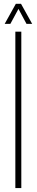

<svg xmlns="http://www.w3.org/2000/svg" viewBox="-20 -962 188 982"><path d="M58.5 0V-800H89V0ZM4 -840 61 -942.5H87.5L144.5 -840H115.5L74.5 -916.5L33 -840Z"/></svg>

Font: Big Shoulders Stencil Display ExtraLight
Style: Regular
Weight: 250
Designer: Patric King
Foundry: XO Type Co
Version: Version 2.001